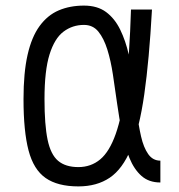

<svg xmlns="http://www.w3.org/2000/svg" viewBox="-20 -652 640 686"><path d="M553 -78V0Q512 0 485.5 -23.5Q459 -47 442.5 -87.5Q426 -128 416 -178Q406 -228 398.5 -281.5Q391 -335 383.5 -385Q376 -435 363.5 -475Q351 -515 331.5 -539Q312 -563 280 -563Q239 -563 207 -539Q175 -515 157 -457.5Q139 -400 139 -298Q139 -206 150 -153Q161 -100 187.5 -77.5Q214 -55 260 -55Q305 -55 338 -82.5Q371 -110 393.5 -173.5Q416 -237 429.5 -346Q443 -455 448 -618H523Q513 -437 495.5 -315Q478 -193 448 -120.5Q418 -48 372 -17Q326 14 260 14Q186 14 143 -16Q100 -46 82 -114.5Q64 -183 64 -298Q64 -392 78.5 -456Q93 -520 121.5 -559Q150 -598 190 -615Q230 -632 280 -632Q328 -632 359 -609Q390 -586 409.5 -546Q429 -506 440 -457Q451 -408 457 -355Q463 -302 469 -253Q475 -204 484 -164.5Q493 -125 509.5 -101.5Q526 -78 553 -78Z"/></svg>

Font: Victor Mono
Style: Regular
Weight: 400
Monospace: yes
Designer: Rune Bjørnerås
Version: Version 1.561;gftools[0.9.30]